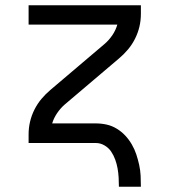

<svg xmlns="http://www.w3.org/2000/svg" viewBox="-20 -540 640 725"><path d="M429 165Q429 148 428 130.5Q427 113 424 96Q421 79 415 62.5Q409 46 399.5 32Q390 18 374.5 9Q359 0 342 0H88V-33Q88 -57 93.5 -80.5Q99 -104 110 -126Q121 -148 136.5 -166.5Q152 -185 171 -201L376 -375Q392 -389 404.5 -407.5Q417 -426 423 -447H88V-520H512V-488Q512 -463 506.5 -439.5Q501 -416 490 -394Q479 -372 463.5 -353.5Q448 -335 429 -319L224 -145Q208 -131 195.5 -112.5Q183 -94 177 -74H342Q363 -74 383 -69.5Q403 -65 421 -54Q439 -43 453 -28Q467 -13 477.5 5Q488 23 494.5 42.5Q501 62 505.5 82.5Q510 103 511 123.5Q512 144 512 165Z"/></svg>

Font: Bmono
Style: Regular
Weight: 400
Monospace: yes
Designer: Belleve Invis
Foundry: Belleve Invis
Version: Version 11.2.2; ttfautohint (v1.8.2)